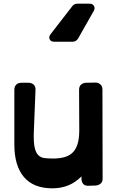

<svg xmlns="http://www.w3.org/2000/svg" viewBox="-20 -1010 636 1044"><path d="M405 -801Q394 -783 374 -783H276Q256 -783 250 -796.5Q244 -810 255 -824L372 -975Q382 -990 402 -990H467Q484 -990 491 -977.5Q498 -965 490 -951ZM461 0Q441 1 432 -10.5Q423 -22 423 -38V-51Q360 14 265 14Q162 14 110 -47.5Q58 -109 58 -224V-521Q58 -539 68 -549.5Q78 -560 97 -560H134Q152 -560 163 -550Q174 -540 173 -520L164 -293Q162 -240 168 -210.5Q174 -181 187.5 -167Q201 -153 221.5 -150.5Q242 -148 269 -148Q302 -148 328.5 -155Q355 -162 373.5 -179Q392 -196 401.5 -226Q411 -256 411 -302L410 -522Q410 -541 421.5 -550.5Q433 -560 450 -560L498 -561Q515 -561 526 -551Q537 -541 537 -523L538 -39Q538 -21 527 -11.5Q516 -2 498 -1Z"/></svg>

Font: OpenDyslexic3
Style: Bold
Weight: 700
Designer: Abelardo Gonzalez
Version: Version 1.000;PS 001.001;hotconv 1.0.56